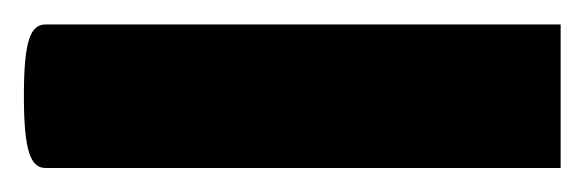

<svg xmlns="http://www.w3.org/2000/svg" viewBox="-38 -140 487 160"><path d="M0 -119.6C-12.2 -119.6 -18.1 -107.4 -18.1 -60.1C-18.1 -13.2 -12.2 0 0 0H429.2V-119.6Z"/></svg>

Font: Estedad SemiBold
Style: Regular
Weight: 600
Designer: Amin Abedi
Version: Version 7.3